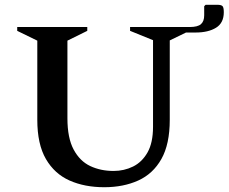

<svg xmlns="http://www.w3.org/2000/svg" viewBox="-20 -773 956 803"><path d="M416 10Q334 10 271 -18Q208 -46 172 -108Q136 -170 136 -272V-603L52 -644V-660H345V-644L262 -603V-278Q262 -196 288 -147.5Q314 -99 357.5 -78.5Q401 -58 455 -58Q499 -58 536.5 -76.5Q574 -95 597 -135.5Q620 -176 620 -243V-605L524 -644V-660H773Q807 -660 820.5 -672Q834 -684 834 -709V-747L840 -753H889Q905 -753 910.5 -747.5Q916 -742 916 -722Q916 -677 883.5 -657Q851 -637 798 -637H758L690 -604V-272Q690 -170 655 -108Q620 -46 558 -18Q496 10 416 10Z"/></svg>

Font: Spectral SemiBold
Style: Regular
Weight: 600
Designer: Jean-Baptiste Levee
Foundry: Production Type
Version: Version 2.001